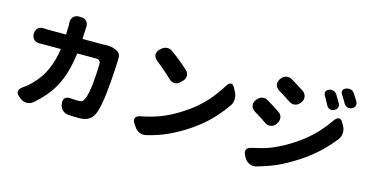

<svg xmlns="http://www.w3.org/2000/svg" viewBox="-84 -1207 3168 1651"><g transform="rotate(15 1500.0 -381.5)"><path d="M836 -610Q854 -602 863 -584Q872 -566 870 -545Q870 -543 870 -544Q870 -545 870 -537Q869 -503 866.5 -453Q864 -403 859.5 -345.5Q855 -288 848.5 -230.5Q842 -173 832.5 -124.5Q823 -76 810 -45Q794 -6 762 15Q730 36 676 36Q646 36 631 35.5Q616 35 606 34.5Q596 34 580 33Q548 31 526 9.5Q504 -12 501 -43L500 -50Q496 -82 513.5 -97.5Q531 -113 562 -109Q572 -108 595.5 -107Q619 -106 630 -106Q655 -106 666.5 -114.5Q678 -123 685 -142Q695 -164 702.5 -200.5Q710 -237 714.5 -281.5Q719 -326 721.5 -372.5Q724 -419 725 -460Q726 -476 715.5 -486.5Q705 -497 688 -497H517Q501 -374 469 -284.5Q437 -195 385.5 -125.5Q334 -56 260 6Q236 26 205 25.5Q174 25 148 5L131 -9Q106 -29 108 -51Q110 -73 136 -92Q150 -102 159.5 -108.5Q169 -115 181.5 -125.5Q194 -136 215 -158Q283 -227 319.5 -310Q356 -393 371 -497H249Q224 -497 213 -497Q202 -497 184 -496Q152 -495 132 -513Q112 -531 112 -565Q112 -597 132 -615Q152 -633 184 -631Q196 -631 203 -630.5Q210 -630 219.5 -629.5Q229 -629 248 -629H382L384 -712Q384 -722 383.5 -727Q383 -732 383 -735Q382 -767 399 -787Q416 -807 448 -807H468Q500 -807 517.5 -787Q535 -767 534 -735Q533 -730 533 -731.5Q533 -733 532 -715L528 -629H702Q709 -629 718 -629.5Q727 -630 729 -630Q753 -632 780.5 -628Q808 -624 829 -613Z M1197 -716Q1219 -739 1248 -742.5Q1277 -746 1302 -726Q1328 -707 1346 -693.5Q1364 -680 1379 -667.5Q1394 -655 1411.5 -640Q1429 -625 1453 -604Q1477 -583 1477 -555Q1477 -527 1455 -504L1440 -490Q1418 -467 1391 -467Q1364 -467 1341 -489Q1319 -510 1303 -524.5Q1287 -539 1272.5 -551.5Q1258 -564 1240.5 -578.5Q1223 -593 1197 -614Q1172 -634 1169.5 -659.5Q1167 -685 1189 -708ZM1147 -43Q1130 -70 1139 -89.5Q1148 -109 1179 -115Q1271 -133 1342.5 -159.5Q1414 -186 1487 -229Q1575 -281 1637 -334.5Q1699 -388 1744.5 -445Q1790 -502 1826 -561Q1843 -588 1861 -589Q1879 -590 1895 -561L1911 -530Q1927 -502 1926.5 -468Q1926 -434 1908 -408Q1868 -350 1820 -296.5Q1772 -243 1710.5 -192.5Q1649 -142 1567 -93Q1491 -48 1423 -20Q1355 8 1272 28Q1241 36 1211 23Q1181 10 1164 -18Z M2687 -755Q2708 -764 2728 -757.5Q2748 -751 2760 -732Q2768 -719 2781 -697.5Q2794 -676 2800 -665Q2811 -645 2804 -626.5Q2797 -608 2776 -599Q2755 -590 2736.5 -597Q2718 -604 2707 -626Q2704 -632 2696.5 -645.5Q2689 -659 2681.5 -673Q2674 -687 2669 -695Q2657 -714 2662 -730Q2667 -746 2687 -755ZM2826 -803Q2848 -812 2869 -806.5Q2890 -801 2903 -781Q2911 -769 2923.5 -749Q2936 -729 2942 -718Q2953 -698 2947 -680.5Q2941 -663 2919 -653Q2898 -644 2879 -651Q2860 -658 2849 -677Q2846 -683 2838.5 -695.5Q2831 -708 2822.5 -722Q2814 -736 2809 -743Q2796 -762 2800.5 -778Q2805 -794 2826 -803ZM2258 -735Q2276 -762 2303.5 -769Q2331 -776 2359 -759Q2374 -750 2396.5 -736Q2419 -722 2439.5 -709Q2460 -696 2469 -690Q2495 -674 2501 -646Q2507 -618 2489 -592L2485 -588Q2467 -562 2440 -556.5Q2413 -551 2387 -568Q2374 -577 2352 -591Q2330 -605 2309.5 -618Q2289 -631 2278 -637Q2251 -654 2245 -679.5Q2239 -705 2256 -732ZM2138 -24Q2122 -52 2131.5 -72.5Q2141 -93 2172 -100Q2217 -110 2258 -120.5Q2299 -131 2344 -149Q2389 -167 2444 -197Q2530 -245 2594 -295Q2658 -345 2707.5 -399.5Q2757 -454 2798 -514Q2817 -540 2836 -540.5Q2855 -541 2871 -513L2886 -486Q2902 -458 2900 -425Q2898 -392 2878 -366Q2832 -308 2780.5 -257Q2729 -206 2665.5 -158.5Q2602 -111 2519 -64Q2443 -21 2380 2.5Q2317 26 2255 43Q2224 52 2195 38.5Q2166 25 2149 -3ZM2103 -506Q2121 -533 2149 -540.5Q2177 -548 2204 -531Q2220 -522 2242.5 -508Q2265 -494 2285.5 -481Q2306 -468 2314 -462Q2341 -446 2346.5 -418Q2352 -390 2334 -364L2332 -358Q2314 -332 2286.5 -326.5Q2259 -321 2233 -338Q2220 -348 2198 -362Q2176 -376 2155.5 -389Q2135 -402 2124 -408Q2097 -425 2090 -450.5Q2083 -476 2101 -503Z"/></g></svg>

Font: Chiron GoRound TC EB
Style: Regular
Weight: 700
Designer: Ryoko NISHIZUKA 西塚涼子 (kana, bopomofo & ideographs); Paul D. Hunt (Latin, Greek & Cyrillic); Sandoll Communications 산돌커뮤니
Foundry: Adobe
Version: Version 1.000;hotconv 1.1.1;makeotfexe 2.6.0